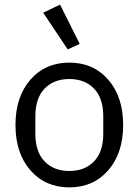

<svg xmlns="http://www.w3.org/2000/svg" viewBox="-20 -799 600 831"><path d="M273 -585 167 -744 240 -779 325 -609ZM448.5 -62Q384 12 280 12Q176 12 111.5 -62Q47 -136 47 -258Q47 -380 111.5 -454Q176 -528 280 -528Q384 -528 448.5 -454Q513 -380 513 -258Q513 -136 448.5 -62ZM427 -221V-295Q427 -374 387 -415.5Q347 -457 280 -457Q213 -457 173 -415.5Q133 -374 133 -295V-221Q133 -142 173 -100.5Q213 -59 280 -59Q347 -59 387 -100.5Q427 -142 427 -221Z"/></svg>

Font: Aneliza
Style: Regular
Weight: 400
Designer: Mike Abbink, Paul van der Laan, Pieter van Rosmalen
Foundry: Bold Monday
Version: Version 3.0